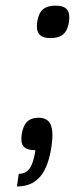

<svg xmlns="http://www.w3.org/2000/svg" viewBox="-20 -526 267 685"><path d="M178.2 -505.9Q207.5 -505.9 219 -491.9Q230.5 -478 226.1 -448.2Q221.7 -418 206.1 -404.1Q190.4 -390.1 160.6 -390.1Q131.3 -390.1 119.9 -404.1Q108.4 -418 112.8 -448.2Q117.2 -478.5 132.8 -492.2Q148.4 -505.9 178.2 -505.9ZM117.7 -106Q149.4 -106 160.4 -82Q171.4 -58.1 164.1 -5.9Q153.3 69.3 123.3 104.2Q93.3 139.2 40.5 139.2L46.9 94.2Q72.3 94.2 86.2 74.2Q100.1 54.2 106.4 9.8Q76.2 9.8 64.7 -2.9Q53.2 -15.6 57.1 -43.9Q61.5 -76.2 76.2 -91.1Q90.8 -106 117.7 -106Z"/></svg>

Font: Fivo Sans
Style: Italic
Weight: 400
Designer: Alexander Slobzheninov
Foundry: Alexander Slobzheninov
Version: 1.0